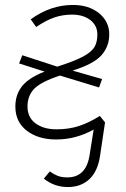

<svg xmlns="http://www.w3.org/2000/svg" viewBox="-20 -552 510 775"><path d="M383 -84 404 -58 384 76Q375 139 341 171Q307 203 254 203Q199 203 157 169L181 140Q198 152 213.5 158Q229 164 252 164Q326 164 341 78L358 -29Q286 11 207 11Q134 11 88 -24.5Q42 -60 42 -122Q42 -170 69 -204Q96 -238 160 -263L57 -296L70 -329L211 -283Q280 -305 314 -323Q348 -341 360.5 -361Q373 -381 373 -413Q373 -449 344.5 -471Q316 -493 271 -493Q232 -493 198 -481Q164 -469 126 -443L104 -474Q184 -532 274 -532Q339 -532 380 -498.5Q421 -465 421 -413Q421 -365 390 -329.5Q359 -294 273 -267L392 -233L380 -199L222 -247Q146 -222 118.5 -194Q91 -166 91 -122Q91 -78 123.5 -54Q156 -30 208 -30Q258 -30 299 -43.5Q340 -57 383 -84Z"/></svg>

Font: Fira Sans ExtraLight
Style: Italic
Weight: 275
Italic angle: -8°
Designer: Carrois Corporate & Edenspiekermann AG
Foundry: Carrois Corporate GbR & Edenspiekermann AG
Version: Version 4.203